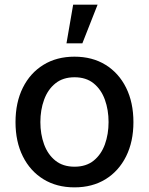

<svg xmlns="http://www.w3.org/2000/svg" viewBox="-20 -797 642 828"><path d="M301.1 11Q224.4 11 167.3 -24.1Q110.1 -59.3 78.5 -122.7Q46.9 -186.1 46.9 -270.2Q46.9 -355.1 78.5 -418.7Q110.1 -482.2 167.3 -517.4Q224.4 -552.6 301.1 -552.6Q378.2 -552.6 435.2 -517.4Q492.2 -482.2 523.8 -418.7Q555.4 -355.1 555.4 -270.2Q555.4 -186.1 523.8 -122.7Q492.2 -59.3 435.2 -24.1Q378.2 11 301.1 11ZM301.5 -78.1Q351.6 -78.1 384.1 -104.4Q416.5 -130.7 432.4 -174.5Q448.2 -218.4 448.2 -270.6Q448.2 -322.8 432.4 -366.8Q416.5 -410.9 384.1 -437.3Q351.6 -463.8 301.5 -463.8Q251.4 -463.8 218.8 -437.3Q186.1 -410.9 170.1 -366.8Q154.1 -322.8 154.1 -270.6Q154.1 -218.4 170.1 -174.5Q186.1 -130.7 218.8 -104.4Q251.4 -78.1 301.5 -78.1ZM266.7 -610.1 295.5 -777H400.9L335.2 -610.1Z"/></svg>

Font: Inter Zeller Medium
Style: Regular
Weight: 500
Designer: Rasmus Andersson; Joe Bland
Foundry: zeller
Version: Version 3.015;git-dec3a8cb1